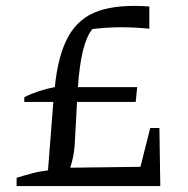

<svg xmlns="http://www.w3.org/2000/svg" viewBox="-20 -628 633 648"><path d="M36 0V-28Q62 -36 88.5 -43Q115 -50 142 -53L160 -284H62V-300Q86 -312 112 -320.5Q138 -329 165 -334Q176 -443 211 -505.5Q246 -568 312.5 -591Q379 -614 484 -606V-531Q437 -536 389.5 -536Q342 -536 292 -530Q253 -484 243 -334H443L438 -284H240L232 -138Q229 -98 217 -62L454 -65L487 -196H518L521 0Z"/></svg>

Font: Piazzolla SC
Style: Regular
Weight: 400
Designer: Juan Pablo del Peral
Foundry: Huerta Tipografica
Version: Version 1.330